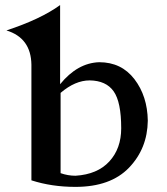

<svg xmlns="http://www.w3.org/2000/svg" viewBox="-20 -728 659 758"><path d="M278.3 -34.2Q364.7 -39.6 411.6 -90.6Q458.5 -141.6 458.5 -221.7Q458.5 -325.2 428.7 -367.4Q398.9 -409.7 334 -410.6Q276.9 -410.6 219.2 -361.3V-44.4Q248 -34.2 278.3 -34.2ZM277.8 9.8Q184.1 9.8 104 -16.1V-472.7Q102.5 -578.1 5.4 -607.9Q140.6 -652.3 217.3 -708V-395.5Q285.6 -479.5 371.6 -482.4Q459.5 -482.4 510.7 -415.5Q562 -348.6 563.5 -251.5Q562 -141.6 489.3 -65.9Q416.5 9.8 277.8 9.8Z"/></svg>

Font: Kelvinch
Style: Bold
Weight: 700
Designer: Paul James Miller
Foundry: High-Logic / Made with FontCreator
Version: Version 3.501;March 28, 2021;FontCreator 13.0.0.2683 64-bit